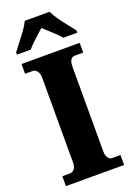

<svg xmlns="http://www.w3.org/2000/svg" viewBox="-174 -993 723 1055"><g transform="rotate(-20 188.0 -465.5)"><path d="M19 0V-58H66Q77 -58 88.5 -70Q100 -82 100 -109V-601Q100 -631 88.5 -644Q77 -657 66 -657H19V-714H359V-657H310Q294 -657 285.5 -644Q277 -631 277 -600V-110Q277 -85 287 -71.5Q297 -58 310 -58H359V0ZM13 -784Q27 -803 47.5 -829Q68 -855 87.5 -882Q107 -909 117 -931H262Q272 -909 291 -882Q310 -855 331 -829Q352 -803 366 -784V-771H285Q278 -780 260 -797.5Q242 -815 222 -833Q202 -851 189 -863Q175 -850 156 -833Q137 -816 120 -799.5Q103 -783 94 -771H13Z"/></g></svg>

Font: Noto Serif Hebrew Condensed Black
Style: Regular
Weight: 900
Width: 3
Designer: Monotype Design Team
Foundry: Monotype Imaging Inc.
Version: Version 2.004; ttfautohint (v1.8.4.7-5d5b)